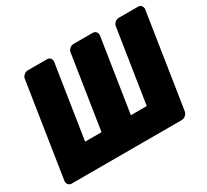

<svg xmlns="http://www.w3.org/2000/svg" viewBox="-154 -984 1352 1257"><g transform="rotate(-30 522.0 -355.0)"><path d="M356 -711C358 -727 348 -748 325 -748H178C162 -748 138 -734 134 -711L24 0C22 16 33 38 56 38H890C906 38 930 23 934 0L1044 -711C1046 -727 1035 -748 1012 -748H865C849 -748 826 -734 822 -711L736 -156H616L702 -711C704 -727 693 -748 670 -748H523C507 -748 484 -734 480 -711L394 -156H270Z"/></g></svg>

Font: Asimov Print
Style: EIt
Weight: 500
Designer: Google
Version: Version 2.000980; 2014